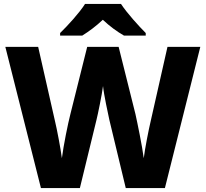

<svg xmlns="http://www.w3.org/2000/svg" viewBox="-20 -1017 1040 971"><path d="M592 -997H410C381 -951 322 -887 284 -850V-837H396C431 -859 465 -884 500 -917C535 -884 572 -857 607 -837H717V-850C682 -885 622 -951 592 -997ZM993 -780H827L742 -404C732 -362 713 -266 707 -217C699 -279 675 -395 665 -440L580 -780H421L336 -440C324 -394 301 -281 293 -217C287 -264 268 -364 258 -405L173 -780H7L187 -66H384L468 -411C475 -439 496 -540 501 -582C505 -540 527 -438 533 -411L616 -66H814Z"/></svg>

Font: Noto Sans Malayalam UI ExtraBold
Style: Regular
Weight: 800
Designer: Jelle Bosma - Monotype Design Team
Foundry: Monotype Imaging Inc.
Version: Version 2.104